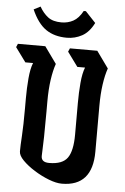

<svg xmlns="http://www.w3.org/2000/svg" viewBox="-56 -862 581 894"><g transform="rotate(5 234.5 -414.5)"><path d="M267 -8Q241 -8 206 -21.5Q171 -35 137.5 -56Q104 -77 82 -99.5Q60 -122 60 -141Q60 -167 63 -214Q66 -261 66 -343V-389Q66 -437 70 -483Q74 -529 85 -556H49L0 -623L7 -639H135L191 -561Q180 -530 173.5 -485Q167 -440 167 -384V-336Q167 -260 166 -218Q165 -176 164 -156Q163 -136 163 -128Q163 -99 200 -99Q262 -99 285.5 -132Q309 -165 309 -241V-389Q309 -437 313 -483Q317 -529 328 -556H292L243 -623L250 -639H378L434 -561Q423 -530 416.5 -485Q410 -440 410 -384V-170Q410 -8 267 -8ZM231 -687Q173 -687 133.5 -714Q94 -741 66 -805L97 -821Q114 -791 137 -773.5Q160 -756 200 -756Q230 -756 255 -769.5Q280 -783 299 -818H309L357 -767Q335 -723 302 -705Q269 -687 231 -687Z"/></g></svg>

Font: Jaini
Style: Regular
Weight: 400
Designer: Maithili Shingre, Girish Dalvi (Devanagari), Taresh Vohra (Latin)
Foundry: Ek Type
Version: Version 2.000; ttfautohint (v1.8.4.7-5d5b)